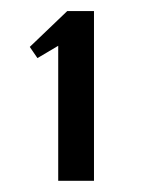

<svg xmlns="http://www.w3.org/2000/svg" viewBox="-20 -700 253 343"><path d="M84 -377V-618.2L46.9 -596.2L33.2 -616.2L100.1 -680.2H147.9V-377Z"/></svg>

Font: El Messiri SemiBold
Style: Regular
Weight: 600
Designer: Mohamed Gaber
Foundry: Kief Type Foundry
Version: Version 2.007;PS 002.007;hotconv 1.0.88;makeotf.lib2.5.64775